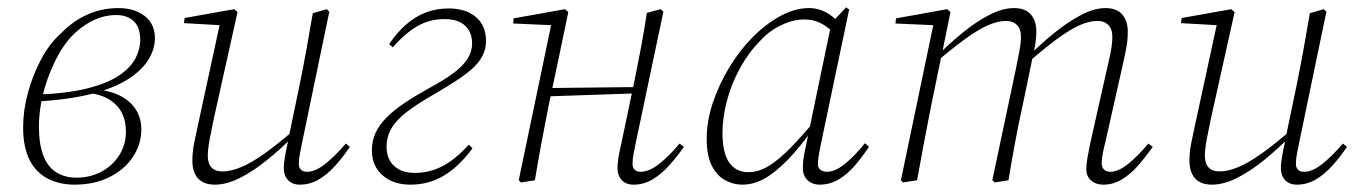

<svg xmlns="http://www.w3.org/2000/svg" viewBox="-20 -491 3711 523"><path d="M183 12Q142 12 110 -4.5Q78 -21 60.5 -55.5Q43 -90 43 -144Q43 -190 56 -238Q69 -286 92 -329.5Q115 -373 148 -402Q179 -434 218.5 -451.5Q258 -469 303 -469Q346 -469 374 -447.5Q402 -426 402 -387Q402 -357 384 -328Q366 -299 327.5 -274.5Q289 -250 226.5 -234.5Q164 -219 74 -214L75 -233Q161 -236 217 -250Q273 -264 304.5 -285.5Q336 -307 349 -332Q362 -357 362 -382Q362 -417 344 -433.5Q326 -450 297 -450Q262 -450 230 -433.5Q198 -417 172 -389Q152 -366 136.5 -337Q121 -308 109.5 -275.5Q98 -243 92 -210Q86 -177 86 -147Q86 -99 98 -67.5Q110 -36 133.5 -21.5Q157 -7 188 -7Q226 -7 256.5 -23.5Q287 -40 305 -68.5Q323 -97 323 -132Q323 -161 312.5 -182.5Q302 -204 280 -218.5Q258 -233 221 -238L246 -253V-247Q284 -243 310.5 -228.5Q337 -214 351 -191Q365 -168 365 -139Q365 -98 342 -63.5Q319 -29 278 -8.5Q237 12 183 12Z M565 12Q545 12 531.5 4.5Q518 -3 511 -17.5Q504 -32 504 -53Q504 -77 509 -102Q514 -127 520 -154L580 -431L586 -422L481 -428L483 -442L618 -466L627 -458L562 -166Q559 -149 555 -131Q551 -113 548.5 -96Q546 -79 546 -67Q546 -46 556 -35Q566 -24 586 -24Q609 -24 637.5 -36Q666 -48 703 -74.5Q740 -101 788 -143L792 -128H787Q747 -87 708 -55.5Q669 -24 633 -6Q597 12 565 12ZM797 12Q776 12 764.5 -0.5Q753 -13 753 -33Q753 -45 756 -63Q759 -81 766 -113V-115L796 -259Q806 -308 814.5 -355Q823 -402 832 -455L870 -466L877 -459L803 -103Q800 -88 797 -73Q794 -58 794 -45Q794 -34 800 -28.5Q806 -23 816 -23Q839 -23 866 -44.5Q893 -66 922 -100L933 -91Q915 -64 893.5 -40Q872 -16 848 -2Q824 12 797 12Z M1098 12Q1051 12 1022 -13.5Q993 -39 993 -81Q993 -107 1003 -129Q1013 -151 1033 -171Q1053 -191 1082 -210.5Q1111 -230 1149 -251Q1190 -273 1216 -292.5Q1242 -312 1254 -331.5Q1266 -351 1266 -373Q1266 -403 1247 -421Q1228 -439 1190 -439Q1150 -439 1116.5 -419.5Q1083 -400 1050 -362L1040 -371Q1061 -402 1086 -424Q1111 -446 1140 -457Q1169 -468 1202 -468Q1249 -468 1276.5 -444.5Q1304 -421 1304 -379Q1304 -359 1295 -340.5Q1286 -322 1267.5 -305Q1249 -288 1222.5 -271Q1196 -254 1164 -235Q1120 -210 1090.5 -188Q1061 -166 1047 -142.5Q1033 -119 1033 -91Q1033 -58 1053.5 -39Q1074 -20 1110 -20Q1150 -20 1185.5 -38.5Q1221 -57 1257 -97L1267 -87Q1232 -39 1190.5 -13.5Q1149 12 1098 12Z M1399 6 1393 0 1483 -431 1491 -422 1378 -427 1379 -441 1519 -466 1528 -458 1503 -338 1474 -201Q1464 -151 1455 -102.5Q1446 -54 1437 0ZM1457 -228 1459 -251 1725 -254 1723 -237ZM1706 12Q1685 12 1673.5 -0.5Q1662 -13 1662 -33Q1662 -45 1664.5 -61Q1667 -77 1672 -98L1706 -260Q1716 -309 1725 -356Q1734 -403 1742 -456L1780 -466L1787 -459L1712 -103Q1709 -88 1706 -73Q1703 -58 1703 -45Q1703 -34 1709 -28.5Q1715 -23 1725 -23Q1748 -23 1775.5 -44.5Q1803 -66 1831 -100L1843 -91Q1824 -64 1802.5 -40Q1781 -16 1757 -2Q1733 12 1706 12Z M2002 12Q1978 12 1955.5 0Q1933 -12 1919 -39.5Q1905 -67 1905 -113Q1905 -161 1921.5 -210.5Q1938 -260 1966 -306.5Q1994 -353 2029.5 -389Q2065 -425 2105 -447Q2145 -469 2184 -469Q2201 -469 2217.5 -463Q2234 -457 2248 -445.5Q2262 -434 2271 -418L2256 -395Q2242 -413 2220 -425.5Q2198 -438 2171 -438Q2149 -438 2127.5 -430.5Q2106 -423 2086.5 -410.5Q2067 -398 2050 -379Q2019 -348 1995.5 -305Q1972 -262 1960 -216Q1948 -170 1948 -129Q1948 -74 1966.5 -48Q1985 -22 2018 -22Q2047 -22 2075 -39.5Q2103 -57 2135.5 -90.5Q2168 -124 2206 -170L2213 -163H2211Q2179 -116 2144.5 -76Q2110 -36 2074.5 -12Q2039 12 2002 12ZM2213 12Q2193 12 2180 0Q2167 -12 2167 -33Q2167 -43 2168 -53.5Q2169 -64 2172.5 -80.5Q2176 -97 2182 -126L2183 -131L2245 -429L2248 -432L2285 -471L2293 -465L2217 -103Q2214 -88 2211 -72.5Q2208 -57 2208 -43Q2208 -34 2215 -28.5Q2222 -23 2232 -23Q2255 -23 2282 -45Q2309 -67 2336 -101L2347 -91Q2329 -64 2308.5 -40Q2288 -16 2264 -2Q2240 12 2213 12Z M2440 6 2434 0 2524 -431 2532 -422 2419 -427 2421 -441 2560 -466 2569 -458 2546 -345 2545 -342 2516 -201Q2506 -151 2497 -102.5Q2488 -54 2478 0ZM2690 6 2683 0 2748 -307Q2752 -328 2756.5 -350.5Q2761 -373 2761 -391Q2761 -412 2750 -423Q2739 -434 2721 -434Q2697 -434 2669.5 -421.5Q2642 -409 2606.5 -383Q2571 -357 2523 -316L2522 -332H2526Q2563 -370 2601 -401Q2639 -432 2675 -450.5Q2711 -469 2742 -469Q2773 -469 2788 -451.5Q2803 -434 2803 -405Q2803 -388 2800.5 -373.5Q2798 -359 2795 -342L2793 -336L2765 -201Q2754 -151 2745 -102.5Q2736 -54 2727 0ZM2985 12Q2965 12 2952 0.5Q2939 -11 2939 -30Q2939 -44 2942 -60.5Q2945 -77 2949 -97L2995 -302Q3001 -326 3005.5 -349.5Q3010 -373 3010 -390Q3010 -412 2999 -423Q2988 -434 2970 -434Q2946 -434 2919 -421.5Q2892 -409 2857.5 -383.5Q2823 -358 2775 -316L2773 -333H2777Q2814 -371 2852 -401.5Q2890 -432 2925.5 -450.5Q2961 -469 2991 -469Q3022 -469 3037 -451.5Q3052 -434 3052 -405Q3052 -382 3048 -360.5Q3044 -339 3038 -313L2991 -104Q2987 -89 2984 -73.5Q2981 -58 2981 -46Q2981 -35 2987.5 -29Q2994 -23 3005 -23Q3026 -23 3053 -44.5Q3080 -66 3108 -100L3120 -91Q3101 -64 3080 -40Q3059 -16 3035.5 -2Q3012 12 2985 12Z M3281 12Q3261 12 3247.5 4.5Q3234 -3 3227 -17.5Q3220 -32 3220 -53Q3220 -77 3225 -102Q3230 -127 3236 -154L3296 -431L3302 -422L3197 -428L3199 -442L3334 -466L3343 -458L3278 -166Q3275 -149 3271 -131Q3267 -113 3264.5 -96Q3262 -79 3262 -67Q3262 -46 3272 -35Q3282 -24 3302 -24Q3325 -24 3353.5 -36Q3382 -48 3419 -74.5Q3456 -101 3504 -143L3508 -128H3503Q3463 -87 3424 -55.5Q3385 -24 3349 -6Q3313 12 3281 12ZM3513 12Q3492 12 3480.5 -0.5Q3469 -13 3469 -33Q3469 -45 3472 -63Q3475 -81 3482 -113V-115L3512 -259Q3522 -308 3530.5 -355Q3539 -402 3548 -455L3586 -466L3593 -459L3519 -103Q3516 -88 3513 -73Q3510 -58 3510 -45Q3510 -34 3516 -28.5Q3522 -23 3532 -23Q3555 -23 3582 -44.5Q3609 -66 3638 -100L3649 -91Q3631 -64 3609.5 -40Q3588 -16 3564 -2Q3540 12 3513 12Z"/></svg>

Font: Source Serif 4 48pt Light
Style: Italic
Weight: 300
Italic angle: -12°
Designer: Frank Grießhammer
Foundry: Adobe Systems Incorporated
Version: Version 4.004;hotconv 1.0.116;makeotfexe 2.5.65601